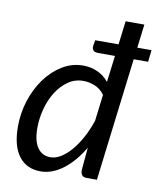

<svg xmlns="http://www.w3.org/2000/svg" viewBox="-83 -803 735 878"><g transform="rotate(10 284.0 -364.0)"><path d="M379 0Q361.5 0 355.5 -9Q349.5 -18 349.5 -31L359 -137.5Q340 -104.5 317.5 -78Q295 -51.5 270.2 -32.5Q245.5 -13.5 218.8 -3.2Q192 7 164.5 7Q99.5 7 63.5 -40.2Q27.5 -87.5 27.5 -177.5Q27.5 -239.5 46.2 -298Q65 -356.5 98.2 -402.2Q131.5 -448 176.5 -475.8Q221.5 -503.5 274 -503.5Q310.5 -503.5 341.2 -489.2Q372 -475 393 -448.5L408.5 -572H331.5Q313 -572 306.8 -580Q300.5 -588 303 -604L307 -627H415.5L429 -736.5H516L502.5 -627H568.5L562.5 -572H495.5L425.5 0ZM198 -64.5Q222 -64.5 246.2 -79.5Q270.5 -94.5 293.2 -121Q316 -147.5 336 -184.2Q356 -221 370.5 -264.5L385.5 -387Q366.5 -413 340 -423.8Q313.5 -434.5 287 -434.5Q247.5 -434.5 216 -412.5Q184.5 -390.5 162.2 -355.2Q140 -320 128 -275.5Q116 -231 116 -186.5Q116 -127 137.2 -95.8Q158.5 -64.5 198 -64.5Z"/></g></svg>

Font: Lato
Style: Italic
Weight: 400
Italic angle: -7°
Designer: Lukasz Dziedzic
Foundry: tyPoland Lukasz Dziedzic
Version: Version 2.007; 2014-02-27